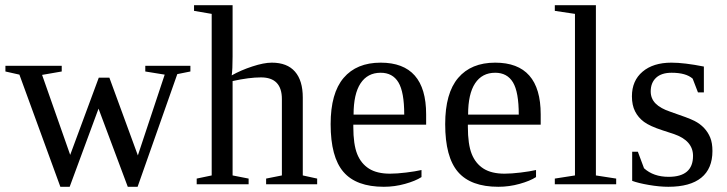

<svg xmlns="http://www.w3.org/2000/svg" viewBox="-20 -714 2817 744"><path d="M513.2 9.8H475.1L361.8 -293L250 9.8H213.9L55.2 -424.8L1 -437V-459H219.2V-437L143.1 -423.8L252 -113.8L362.8 -413.1H403.8L514.2 -111.8L618.2 -424.8L543 -437V-459H717.8V-437L667 -426.8Z M881.3 -495.1Q881.3 -444.3 877.9 -421.9Q913.1 -441.9 957.8 -456.5Q1002.4 -471.2 1033.2 -471.2Q1092.8 -471.2 1123 -436.5Q1153.3 -401.9 1153.3 -335.9V-34.2L1209 -22V0H1011.2V-22L1072.3 -34.2V-330.1Q1072.3 -414.1 991.2 -414.1Q945.3 -414.1 881.3 -399.9V-34.2L943.4 -22V0H742.2V-22L800.3 -34.2V-660.2L731.9 -671.9V-693.8H881.3Z M1349.1 -231V-222.2Q1349.1 -154.8 1364 -117.4Q1378.9 -80.1 1409.9 -60.5Q1440.9 -41 1491.2 -41Q1517.6 -41 1553.7 -45.4Q1589.8 -49.8 1613.3 -55.2V-27.8Q1589.8 -12.7 1549.6 -1.5Q1509.3 9.8 1467.3 9.8Q1360.4 9.8 1310.8 -47.9Q1261.2 -105.5 1261.2 -232.9Q1261.2 -353 1311.5 -412.1Q1361.8 -471.2 1455.1 -471.2Q1631.3 -471.2 1631.3 -271V-231ZM1455.1 -432.1Q1404.3 -432.1 1377.2 -391.1Q1350.1 -350.1 1350.1 -270H1546.4Q1546.4 -357.4 1523.9 -394.8Q1501.5 -432.1 1455.1 -432.1Z M1793 -231V-222.2Q1793 -154.8 1807.9 -117.4Q1822.8 -80.1 1853.8 -60.5Q1884.8 -41 1935.1 -41Q1961.4 -41 1997.6 -45.4Q2033.7 -49.8 2057.1 -55.2V-27.8Q2033.7 -12.7 1993.4 -1.5Q1953.1 9.8 1911.1 9.8Q1804.2 9.8 1754.6 -47.9Q1705.1 -105.5 1705.1 -232.9Q1705.1 -353 1755.4 -412.1Q1805.7 -471.2 1898.9 -471.2Q2075.2 -471.2 2075.2 -271V-231ZM1898.9 -432.1Q1848.1 -432.1 1821 -391.1Q1793.9 -350.1 1793.9 -270H1990.2Q1990.2 -357.4 1967.8 -394.8Q1945.3 -432.1 1898.9 -432.1Z M2289.1 -34.2 2367.7 -22V0H2129.9V-22L2208 -34.2V-660.2L2129.9 -671.9V-693.8H2289.1Z M2740.7 -128.9Q2740.7 -60.5 2697.5 -25.4Q2654.3 9.8 2569.8 9.8Q2535.6 9.8 2494.4 2.7Q2453.1 -4.4 2429.7 -13.2V-126H2451.7L2475.6 -62Q2512.2 -28.8 2570.8 -28.8Q2665.5 -28.8 2665.5 -109.9Q2665.5 -169.4 2590.8 -194.8L2547.4 -209Q2498 -225.1 2475.6 -241.7Q2453.1 -258.3 2440.9 -282.5Q2428.7 -306.6 2428.7 -340.8Q2428.7 -401.4 2470 -436.3Q2511.2 -471.2 2581.5 -471.2Q2631.8 -471.2 2707.5 -456.1V-356H2684.6L2664.1 -409.2Q2638.2 -432.1 2582.5 -432.1Q2543 -432.1 2522.2 -412.6Q2501.5 -393.1 2501.5 -359.9Q2501.5 -332 2520.3 -313Q2539.1 -293.9 2577.1 -281.2Q2648.9 -256.8 2670.9 -245.6Q2692.9 -234.4 2708.3 -218Q2723.6 -201.7 2732.2 -180.7Q2740.7 -159.7 2740.7 -128.9Z"/></svg>

Font: Tinos
Style: Regular
Weight: 400
Designer: Steve Matteson
Foundry: Monotype Imaging Inc.
Version: Version 1.23